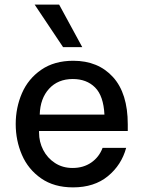

<svg xmlns="http://www.w3.org/2000/svg" viewBox="-20 -804 621 831"><path d="M48 -267Q48 -338 75 -400.5Q102 -463 158.5 -502Q215 -541 297 -541Q405 -541 469 -470.5Q533 -400 533 -266V-237H149V-230Q149 -190 167 -155Q185 -120 218 -98.5Q251 -77 294 -77Q341 -77 375 -100.5Q409 -124 424 -164H526Q506 -90 447 -41.5Q388 7 296 7Q214 7 158 -32Q102 -71 75 -133.5Q48 -196 48 -267ZM432 -308Q428 -389 391.5 -425.5Q355 -462 295 -462Q231 -462 192.5 -420Q154 -378 152 -308ZM130 -784H236L336 -600H253Z"/></svg>

Font: Be Vietnam Medium
Style: Regular
Weight: 500
Designer: Gabriel Lam
Foundry: TypeRant
Version: Version 4.000